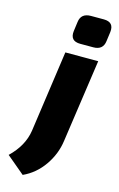

<svg xmlns="http://www.w3.org/2000/svg" viewBox="-201 -777 635 1027"><g transform="rotate(15 116.5 -263.0)"><path d="M169 -721H240Q298 -721 291 -664L284 -612Q278 -562 224 -562H152Q94 -562 101 -619L108 -671Q114 -721 169 -721ZM269 -497 203 -39Q193 36 148.5 100Q104 164 36 195L-64 111Q10 40 23 -46L87 -497Z"/></g></svg>

Font: Ezarion Extra Bold
Style: Italic
Weight: 800
Italic angle: -8°
Designer: Natanael Gama
Version: Version 1.001;PS 001.001;hotconv 1.0.70;makeotf.lib2.5.58329